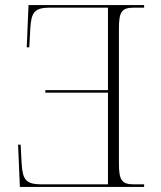

<svg xmlns="http://www.w3.org/2000/svg" viewBox="-20 -734 633 754"><path d="M546 0V-10H509C458 -10 447 -24 447 -95V-620C447 -690 458 -704 509 -704H546V-714H92L85 -548H95L99 -622C103 -686 115 -704 177 -704H404V-380H158V-370H404V-10H145C81 -10 69 -28 65 -92L61 -166H51L58 0Z"/></svg>

Font: Noto Serif Display ExtraLight
Style: Regular
Weight: 200
Designer: Monotype Design Team
Foundry: Monotype Imaging Inc.
Version: Version 2.009